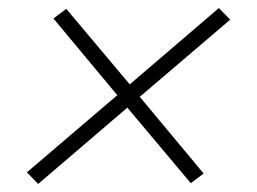

<svg xmlns="http://www.w3.org/2000/svg" viewBox="-20 -579 640 478"><path d="M75 -121 47 -150 272 -342 113 -533 145 -557 303 -369 525 -559 553 -530 328 -338 487 -147 455 -123 297 -311Z"/></svg>

Font: Iosevka Curly XLtEx
Style: Italic
Weight: 200
Width: 7
Italic angle: -9°
Monospace: yes
Designer: Belleve Invis
Foundry: Belleve Invis
Version: Version 11.1.0; ttfautohint (v1.8.3)